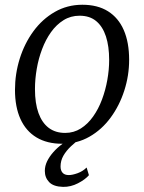

<svg xmlns="http://www.w3.org/2000/svg" viewBox="-20 -580 592 788"><path d="M318 -560.5Q380.5 -560.5 423.2 -533.8Q466 -507 488 -456.5Q510 -406 510 -334.5Q510 -270 490.2 -208.5Q470.5 -147 434.2 -97.5Q398 -48 347.2 -19Q296.5 10 235 10Q173 10 129.8 -16Q86.5 -42 64 -91.5Q41.5 -141 41.5 -211Q41.5 -277 61 -339.2Q80.5 -401.5 117 -451.5Q153.5 -501.5 204.8 -531Q256 -560.5 318 -560.5ZM306.5 -515.5Q270 -515.5 240.8 -497.2Q211.5 -479 189.5 -448.2Q167.5 -417.5 152.8 -378.5Q138 -339.5 130.8 -297.2Q123.5 -255 123.5 -214.5Q123.5 -156 138 -116Q152.5 -76 180 -55.2Q207.5 -34.5 247.5 -34.5Q283 -34.5 311.8 -52.8Q340.5 -71 362.2 -101.8Q384 -132.5 398.5 -171.2Q413 -210 420.5 -252Q428 -294 428 -334Q428 -390 414.8 -430.5Q401.5 -471 375 -493.2Q348.5 -515.5 306.5 -515.5ZM239 187Q199.5 186 181.8 167.5Q164 149 164 121.5Q164 101.5 173.2 82.2Q182.5 63 198.5 44.8Q214.5 26.5 235.8 10.8Q257 -5 280.5 -17.5L302 -33L313 -14.5Q291 2 271.5 20.2Q252 38.5 240.2 59Q228.5 79.5 228.5 103.5Q228.5 119.5 236.8 129Q245 138.5 262.5 138.5Q277 138.5 298.5 130.8Q320 123 335.5 107.5L345 139Q329.5 157 300 172.2Q270.5 187.5 239 187Z"/></svg>

Font: Merriweather 36pt Light
Style: Italic
Weight: 300
Italic angle: -7.8°
Version: Version 2.101